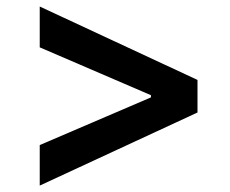

<svg xmlns="http://www.w3.org/2000/svg" viewBox="-20 -584 707 590"><path d="M586.9 -238.3 102.1 -13.7V-138.2L448.2 -286.6L443.8 -280.3V-296.4L448.2 -289.6L102.1 -438.5V-564L586.9 -338.4Z"/></svg>

Font: Inter 18pt SemiBold
Style: Regular
Weight: 600
Designer: Rasmus Andersson
Foundry: rsms
Version: Version 4.001;git-66647c0bb